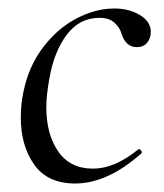

<svg xmlns="http://www.w3.org/2000/svg" viewBox="-20 -419 385 452"><path d="M29 -142Q29 -174 35 -202Q47 -262 81 -307Q115 -352 160 -375.5Q205 -399 249 -399Q284 -399 309.5 -383.5Q335 -368 335 -344Q335 -329 326.5 -318.5Q318 -308 302 -308Q276 -308 266 -340Q262 -354 249.5 -365.5Q237 -377 214 -377Q167 -377 137 -337Q107 -297 96 -233Q89 -193 89 -167Q89 -103 117 -62.5Q145 -22 199 -22Q250 -22 305 -67L307 -68Q310 -68 312.5 -64Q315 -60 313 -58Q233 13 157 13Q92 13 60.5 -31.5Q29 -76 29 -142Z"/></svg>

Font: Cormorant Infant
Style: Italic
Weight: 400
Italic angle: -10°
Designer: Christian Thalmann (Catharsis Fonts)
Foundry: Catharsis Fonts
Version: Version 4.000